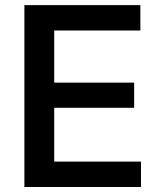

<svg xmlns="http://www.w3.org/2000/svg" viewBox="-20 -748 644 768"><path d="M77.6 0V-727.5H541.5V-626H196.8V-417.5H516.6V-316.9H196.8V-101.6H543.9V0Z"/></svg>

Font: Inter
Style: 540
Weight: 540
Designer: Rasmus Andersson
Foundry: rsms
Version: Version 4.001;git-66647c0bb